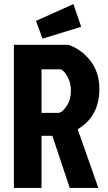

<svg xmlns="http://www.w3.org/2000/svg" viewBox="-20 -919 530 939"><path d="M314 -700H48V0H183V-255H236L321 0H461L360 -287Q466 -350 466 -484Q466 -566 421.5 -622.5Q377 -679 314 -700ZM183 -367V-580H275Q292 -576 309.5 -545Q327 -514 327 -476Q327 -432 306.5 -401.5Q286 -371 269 -367ZM156 -817 339 -899 377 -788 188 -730Z"/></svg>

Font: Jockey One
Style: Regular
Weight: 400
Designer: TypeTogether
Foundry: TypeTogether
Version: Version 1.002